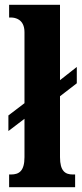

<svg xmlns="http://www.w3.org/2000/svg" viewBox="-20 -780 342 800"><path d="M18 0H293V-53H283C252 -53 230 -67 230 -125V-379L300 -433V-501L230 -446V-760H18V-707H26C43 -707 82 -700 82 -646V-350L15 -299V-234L82 -285V-125C82 -67 59 -53 26 -53H18Z"/></svg>

Font: Noto Serif Bengali ExtraCondensed ExtraBold
Style: Regular
Weight: 800
Width: 2
Designer: Juan Bruce, Universal Thirst, Indian Type Foundry and the Monotype Design Team.
Foundry: Monotype Imaging Inc.
Version: Version 2.003